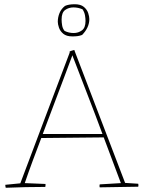

<svg xmlns="http://www.w3.org/2000/svg" viewBox="-20 -881 679 907"><path d="M7 6Q5 -2 5 -8L76 -15Q134 -170 192.5 -324Q251 -478 309 -632V-638Q314 -640 320 -642Q326 -644 331 -645L333 -639Q392 -483 452 -328Q512 -173 571 -17L633 -13Q635 -6 633 1Q587 2 542 2.5Q497 3 451 4Q449 -2 451 -10L551 -16Q531 -70 510.5 -124Q490 -178 470 -232L175 -229Q154 -174 134 -120Q114 -66 97 -16L195 -12Q195 -10 195 -5.5Q195 -1 194 2Q145 2 101 3Q57 4 7 6ZM182 -248H464Q430 -340 394.5 -431Q359 -522 324 -614L322 -620Q306 -577 283.5 -517Q261 -457 235 -388.5Q209 -320 182 -248ZM322 -709Q294 -709 279 -721.5Q264 -734 258.5 -750.5Q253 -767 253 -778Q253 -799 261 -819Q269 -839 287 -853Q304 -861 333 -861Q361 -861 376 -848.5Q391 -836 396.5 -819.5Q402 -803 402 -791Q402 -751 368 -716Q358 -712 347 -710.5Q336 -709 322 -709ZM328 -725Q350 -725 367 -737.5Q384 -750 384 -782Q384 -794 381.5 -808.5Q379 -823 370 -837Q349 -846 327 -846Q305 -846 288 -834Q271 -822 271 -789Q271 -776 273.5 -761Q276 -746 285 -735Q305 -725 328 -725Z"/></svg>

Font: Labrada Thin
Style: Regular
Weight: 100
Designer: Mercedes Jáuregui
Foundry: Omnibus-Type Team
Version: Version 1.000; ttfautohint (v1.8.4.7-5d5b)